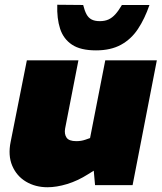

<svg xmlns="http://www.w3.org/2000/svg" viewBox="-20 -779 680 808"><path d="M180 9Q129 9 89.5 -14.5Q50 -38 31.5 -81.5Q13 -125 25 -183L93 -525H310L254 -238Q250 -215 260 -200Q270 -185 301 -185Q312 -185 321 -186.5Q330 -188 339 -191L359 -198L423 -525H640L538 0H380L371 -100L412 -84L351 -46Q307 -18 262.5 -4.5Q218 9 180 9ZM384 -567Q319 -567 283 -591Q247 -615 233 -658Q219 -701 221 -759L330 -758Q336 -734 344 -719Q352 -704 365.5 -697Q379 -690 400 -690Q421 -690 436.5 -697Q452 -704 465.5 -719Q479 -734 493 -758H609Q589 -700 560.5 -657Q532 -614 489 -590.5Q446 -567 384 -567Z"/></svg>

Font: REM Black
Style: Italic
Weight: 900
Italic angle: -11°
Designer: Octavio Pardo
Foundry: Ashler Design
Version: Version 1.005;gftools[0.9.28]